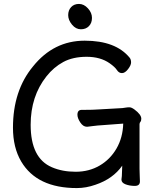

<svg xmlns="http://www.w3.org/2000/svg" viewBox="-20 -930 792 977"><path d="M448 -839Q448 -813 432.5 -797Q417 -781 391.5 -781Q366 -781 346.5 -804.5Q327 -828 327 -853Q327 -878 342 -894Q357 -910 382 -910Q407 -910 427.5 -887.5Q448 -865 448 -839ZM692 -7Q692 16 666 16Q640 16 619 8Q598 0 598 -16V-17L600 -34Q601 -52 602 -87Q555 -20 466 10Q418 27 371 27Q168 27 88 -108Q46 -179 46 -280Q46 -469 148 -592Q253 -723 411 -723Q569 -723 640 -636Q647 -627 647 -612.5Q647 -598 631.5 -578Q616 -558 600.5 -558Q585 -558 575 -573.5Q565 -589 538 -608Q491 -641 421 -641Q351 -641 302 -614.5Q253 -588 216 -541Q136 -440 136 -295Q136 -125 244 -79Q297 -56 365 -56Q433 -56 487 -87.5Q541 -119 573 -174.5Q605 -230 607 -301L500 -293Q479 -292 452 -288.5Q425 -285 424 -285H422Q403 -285 388.5 -307Q374 -329 374 -346Q374 -371 396 -371H410Q454 -371 479 -373L603 -380Q611 -381 620 -382.5Q629 -384 639 -384Q649 -384 664 -373Q699 -347 699 -326Q699 -315 694.5 -310Q690 -305 690 -298V-71L691 -35Q692 -17 692 -7Z"/></svg>

Font: LXGW ZhenKai
Style: Regular
Weight: 400
Designer: LXGW / Fontworks Inc.
Foundry: LXGW / Fontworks Inc.
Version: Version 0.800;June 8, 2025